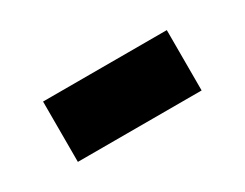

<svg xmlns="http://www.w3.org/2000/svg" viewBox="-34 -473 548 430"><g transform="rotate(-30 240.0 -258.0)"><path d="M80 -336H400V-180H80Z"/></g></svg>

Font: Gold Bold
Style: Regular
Weight: 400
Designer: jaiki
Version: Version 1.000